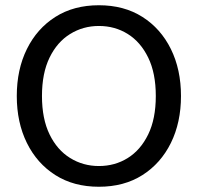

<svg xmlns="http://www.w3.org/2000/svg" viewBox="-20 -700 754 732"><path d="M357 12Q261 12 191 -32.5Q121 -77 82.5 -155Q44 -233 44 -334Q44 -435 82.5 -513Q121 -591 191 -635.5Q261 -680 357 -680Q453 -680 523 -635.5Q593 -591 631.5 -513Q670 -435 670 -334Q670 -233 631.5 -155Q593 -77 523 -32.5Q453 12 357 12ZM357 -67Q418 -67 467 -97.5Q516 -128 545 -187.5Q574 -247 574 -334Q574 -421 545 -480.5Q516 -540 467 -570.5Q418 -601 357 -601Q297 -601 247.5 -570.5Q198 -540 169 -480.5Q140 -421 140 -334Q140 -247 169 -187.5Q198 -128 247.5 -97.5Q297 -67 357 -67Z"/></svg>

Font: Atkinson Hyperlegible Next
Style: Regular
Weight: 400
Designer: Elliott Scott, Megan Eiswerth, Linus Boman, Theodore Petrosky, Letters from Sweden
Foundry: Applied Design Works, Letters from Sweden
Version: Version 2.001